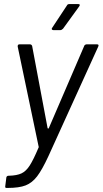

<svg xmlns="http://www.w3.org/2000/svg" viewBox="-20 -724 505 944"><path d="M6 190 11 150Q11 146 14 143Q17 140 22 140H25Q63 139 85.5 128.5Q108 118 126 90Q144 62 169 3Q170 1 170.5 -0.5Q171 -2 170 -3L67 -495V-497Q67 -506 76 -506H127Q135 -506 138 -498L214 -94Q215 -92 217 -92Q219 -92 220 -94L394 -498Q395 -502 399 -504Q403 -506 406 -506H457Q468 -506 463 -495L218 44Q187 111 162.5 143Q138 175 106 187.5Q74 200 18 200H11Q4 200 6 190ZM237 -588 309 -697Q312 -704 321 -704H365Q371 -704 372 -700.5Q373 -697 369 -692L290 -583Q283 -576 277 -576H242Q237 -576 235 -579.5Q233 -583 237 -588Z"/></svg>

Font: Barlow
Style: Italic
Weight: 400
Italic angle: -7°
Designer: Jeremy Tribby
Foundry: Tribby Type
Version: Version 1.408